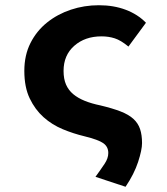

<svg xmlns="http://www.w3.org/2000/svg" viewBox="-20 -528 640 734"><path d="M460 186 345 148Q366 119 380 98Q394 77 394 57Q394 33 375 19.5Q356 6 303 -7Q261 -17 220 -34Q179 -51 146.5 -80Q114 -109 93.5 -152Q73 -195 73 -257Q73 -317 96.5 -363.5Q120 -410 160 -442Q200 -474 251 -491Q302 -508 358 -508Q415 -508 461 -490.5Q507 -473 538 -441L471 -350Q442 -374 418.5 -381.5Q395 -389 368 -389Q305 -389 264 -353Q223 -317 223 -257Q223 -226 232.5 -204.5Q242 -183 260 -168Q278 -153 304 -142.5Q330 -132 364 -125Q410 -114 441 -102Q472 -90 490 -73.5Q508 -57 515.5 -34.5Q523 -12 523 19Q523 45 508 91Q493 137 460 186Z"/></svg>

Font: Source Code Pro
Style: Bold
Weight: 700
Monospace: yes
Designer: Paul D. Hunt, Teo Tuominen
Foundry: Adobe Systems Incorporated
Version: Version 2.030;PS 1.000;hotconv 16.6.51;makeotf.lib2.5.65220